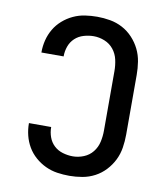

<svg xmlns="http://www.w3.org/2000/svg" viewBox="-79 -748 708 825"><g transform="rotate(10 275.0 -335.0)"><path d="M279 12Q252 12 225.5 8Q199 4 174.5 -7.5Q150 -19 129.5 -37Q109 -55 95.5 -78Q82 -101 75.5 -127Q69 -153 69 -180V-181H166V-180Q166 -158 173.5 -137Q181 -116 197 -101Q213 -86 235 -79.5Q257 -73 279 -73Q303 -73 326.5 -82.5Q350 -92 365.5 -111.5Q381 -131 386.5 -155.5Q392 -180 392 -205V-465Q392 -490 386.5 -514.5Q381 -539 365.5 -558.5Q350 -578 326.5 -587.5Q303 -597 279 -597Q257 -597 235 -590.5Q213 -584 197 -569Q181 -554 173.5 -533Q166 -512 166 -490V-489H69V-490Q69 -517 75.5 -543Q82 -569 95.5 -592Q109 -615 129.5 -633Q150 -651 174.5 -662.5Q199 -674 225.5 -678Q252 -682 279 -682Q307 -682 335.5 -677Q364 -672 389.5 -658.5Q415 -645 435 -623.5Q455 -602 467.5 -576.5Q480 -551 484.5 -522.5Q489 -494 489 -465V-205Q489 -176 484.5 -147.5Q480 -119 467.5 -93.5Q455 -68 435 -46.5Q415 -25 389.5 -11.5Q364 2 335.5 7Q307 12 279 12Z"/></g></svg>

Font: Lode Dark
Style: Bold
Weight: 700
Monospace: yes
Designer: Belleve Invis
Foundry: Belleve Invis
Version: Version 29.2.0; ttfautohint (v1.8.3)